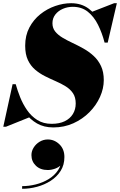

<svg xmlns="http://www.w3.org/2000/svg" viewBox="-54 -780 748 1197"><path d="M278.5 14.5Q220 14.5 177 -10.2Q134 -35 104.2 -75.2Q74.5 -115.5 55.2 -162.8Q36 -210 24.5 -255H44Q54.5 -217 71.5 -174.2Q88.5 -131.5 114.5 -93.8Q140.5 -56 178.2 -32Q216 -8 268 -8Q316 -8 349.5 -24.2Q383 -40.5 400.5 -69.2Q418 -98 418 -135Q418 -173.5 401 -198.8Q384 -224 355.8 -241.5Q327.5 -259 294 -273.5Q260.5 -288 227 -304.8Q193.5 -321.5 165.2 -345.5Q137 -369.5 120 -405.5Q103 -441.5 103 -495Q103 -559 129 -608.2Q155 -657.5 197.2 -691.2Q239.5 -725 290 -742.5Q340.5 -760 389.5 -760Q453.5 -760 499 -726Q544.5 -692 573.5 -636Q602.5 -580 617.5 -514.5H598Q582.5 -574.5 557.2 -625.2Q532 -676 493.5 -706.8Q455 -737.5 400 -737.5Q367 -737.5 338 -725Q309 -712.5 291 -689.5Q273 -666.5 273 -635Q273 -605 290.2 -583.5Q307.5 -562 336 -545Q364.5 -528 398.8 -512Q433 -496 467.2 -476.8Q501.5 -457.5 530 -431.2Q558.5 -405 575.8 -368.2Q593 -331.5 593 -280.5Q593 -228 569.5 -175.8Q546 -123.5 503.5 -80.5Q461 -37.5 403.5 -11.5Q346 14.5 278.5 14.5ZM-33.5 10 24.5 -255H44L62 -176.5Q77 -137.5 93 -106.2Q109 -75 130 -49L-16.5 10ZM598 -514.5 585.5 -577Q572 -610.5 557.5 -640.2Q543 -670 517.5 -705.5L657.5 -760H674.5L617.5 -514.5ZM84 397V380.5Q125.5 380.5 168.8 369.8Q212 359 249 336.8Q286 314.5 308.5 280.2Q331 246 331 199H346.5Q346.5 227 330 245Q313.5 263 289.5 271.5Q265.5 280 244 280Q197.5 280 169.8 253.2Q142 226.5 142 187Q142 162 156 139.8Q170 117.5 193.2 103.5Q216.5 89.5 244 89.5Q285 89.5 316.2 119.5Q347.5 149.5 347.5 199Q347.5 248.5 324 285.5Q300.5 322.5 262 347.2Q223.5 372 177 384.5Q130.5 397 84 397Z"/></svg>

Font: Bodoni Moda 11pt Black
Style: Italic
Weight: 900
Italic angle: -13°
Designer: Owen Earl
Foundry: indestructible type
Version: Version 2.004